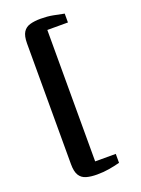

<svg xmlns="http://www.w3.org/2000/svg" viewBox="-173 -879 799 1090"><g transform="rotate(-20 226.5 -333.5)"><path d="M217.5 137Q180 137 153 129.2Q126 121.5 111.8 98.8Q97.5 76 97.5 31V-698Q97.5 -743.5 111.8 -766Q126 -788.5 153 -796.2Q180 -804 217.5 -804Q258 -804 292 -797.5Q326 -791 356.5 -784.5V-731H232V63H356.5V117Q325.5 125 291.5 131Q257.5 137 217.5 137Z"/></g></svg>

Font: Merriweather ExtraBold
Style: Regular
Weight: 800
Version: Version 2.100